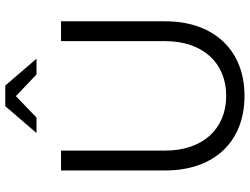

<svg xmlns="http://www.w3.org/2000/svg" viewBox="-132 -824 967 744"><g transform="rotate(-90 352.0 -452.5)"><path d="M435 -795H496L392 -916H312L208 -795H268L351 -875ZM352 11C529 11 641 -108 641 -296V-700H564V-296C564 -152 481 -60 352 -60C223 -60 140 -152 140 -296V-700H63V-296C63 -107 174 11 352 11Z"/></g></svg>

Font: Red Hat Display
Style: Regular
Weight: 400
Designer: Pentagram, MCKL
Foundry: Pentagram, MCKL
Version: Version 1.023